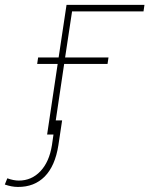

<svg xmlns="http://www.w3.org/2000/svg" viewBox="-147 -548 609 782"><path d="M-70.3 187.5Q-18.6 187.5 17.6 149.4Q53.7 111.3 64.5 43.5L70.8 0H44.9L87.9 -287.6H4.4L8.3 -314H91.8L124 -528.3H441.4L437.5 -501.5H146.5L118.2 -314H294.9L291 -287.6H114.3L80.1 -57.6H106L90.8 43.5Q77.6 127.9 35.2 170.9Q-7.3 213.9 -74.2 213.4Q-99.1 213.4 -127.4 203.6L-117.2 178.2Q-91.8 187.5 -70.3 187.5Z"/></svg>

Font: Roboto-ThinItalic
Style: Italic
Weight: 250
Italic angle: -12°
Designer: Google
Version: Version 1.100141; 2013; ttfautohint (v0.94.14-c901) -l 8 -r 